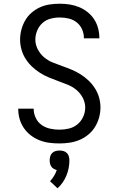

<svg xmlns="http://www.w3.org/2000/svg" viewBox="-20 -763 640 1032"><path d="M299 8Q272 8 245 4.5Q218 1 192.5 -9Q167 -19 145.5 -35.5Q124 -52 108.5 -74.5Q93 -97 85.5 -123.5Q78 -150 78 -177Q78 -177 78 -178Q78 -179 78 -179H161Q161 -179 161 -178.5Q161 -178 161 -178Q161 -153 172 -129.5Q183 -106 203.5 -91.5Q224 -77 249 -71.5Q274 -66 299 -66Q325 -66 350.5 -72Q376 -78 396 -94.5Q416 -111 427 -135Q438 -159 438 -185Q438 -212 425 -237Q412 -262 391 -279.5Q370 -297 344.5 -307.5Q319 -318 293.5 -327Q268 -336 243 -346.5Q218 -357 195 -371.5Q172 -386 152 -405Q132 -424 117.5 -447Q103 -470 95.5 -496.5Q88 -523 88 -550Q88 -577 95 -603.5Q102 -630 115.5 -653.5Q129 -677 150 -695Q171 -713 195.5 -724Q220 -735 247 -739Q274 -743 301 -743Q328 -743 354 -739Q380 -735 404.5 -725Q429 -715 450 -698.5Q471 -682 485.5 -660Q500 -638 507 -612Q514 -586 514 -560Q514 -559 514 -558.5Q514 -558 514 -557H431Q431 -557 431 -557.5Q431 -558 431 -559Q431 -583 421 -605.5Q411 -628 392 -643Q373 -658 349 -663.5Q325 -669 301 -669Q276 -669 251.5 -662.5Q227 -656 208.5 -639.5Q190 -623 180 -599Q170 -575 170 -550Q170 -523 183 -498Q196 -473 216.5 -455.5Q237 -438 262.5 -427.5Q288 -417 314 -408Q340 -399 365 -388.5Q390 -378 413 -363.5Q436 -349 456 -330Q476 -311 490.5 -288Q505 -265 512.5 -239Q520 -213 520 -185Q520 -158 512.5 -131Q505 -104 490.5 -80.5Q476 -57 454 -39Q432 -21 406.5 -10.5Q381 0 353.5 4Q326 8 299 8ZM289 249 249 211Q261 198 270.5 182.5Q280 167 285 151Q277 149 269 144.5Q261 140 256 132.5Q251 125 249 116.5Q247 108 247 99Q247 88 250 77.5Q253 67 260.5 59.5Q268 52 278.5 49Q289 46 300 46Q311 46 321.5 49Q332 52 339.5 59.5Q347 67 350 77.5Q353 88 353 99Q353 120 349 140.5Q345 161 337 180.5Q329 200 317 217.5Q305 235 289 249Z"/></svg>

Font: Bmono
Style: Regular
Weight: 400
Monospace: yes
Designer: Belleve Invis
Foundry: Belleve Invis
Version: Version 11.2.2; ttfautohint (v1.8.2)